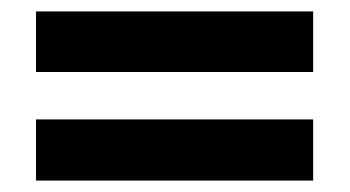

<svg xmlns="http://www.w3.org/2000/svg" viewBox="-20 -520 612 336"><path d="M43 -394V-500H528V-394ZM43 -204V-311H528V-204Z"/></svg>

Font: Noto IKEA Simplified Chinese
Style: Bold
Weight: 700
Designer: Monotype Design Team
Foundry: Monotype Imaging Inc.
Version: Version 1.100